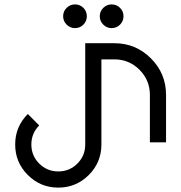

<svg xmlns="http://www.w3.org/2000/svg" viewBox="-20 -645 821 870"><path d="M366.2 -449.2H498Q595.2 -449.2 663.8 -380.6Q732.4 -312 732.4 -214.8V0H659.2V-214.8Q659.2 -281.7 612.1 -328.9Q564.9 -376 498 -376H439.5V9.8Q439.5 90.8 382.3 147.9Q325.2 205.1 244.1 205.1Q163.1 205.1 106 147.9Q48.8 90.8 48.8 9.8Q48.8 -71.3 106 -128.4L157.7 -76.7Q122.1 -41 122.1 9.8Q122.1 60.5 157.7 96.2Q193.4 131.8 244.1 131.8Q294.9 131.8 330.6 96.2Q366.2 60.5 366.2 9.8ZM319.8 -517.6Q297.9 -517.6 282 -533.4Q266.1 -549.3 266.1 -571.3Q266.1 -593.8 282 -609.4Q297.9 -625 319.8 -625Q342.3 -625 357.9 -609.4Q373.5 -593.8 373.5 -571.3Q373.5 -549.3 357.9 -533.4Q342.3 -517.6 319.8 -517.6ZM485.8 -517.6Q463.9 -517.6 448 -533.4Q432.1 -549.3 432.1 -571.3Q432.1 -593.8 448 -609.4Q463.9 -625 485.8 -625Q508.3 -625 523.9 -609.4Q539.6 -593.8 539.6 -571.3Q539.6 -549.3 523.9 -533.4Q508.3 -517.6 485.8 -517.6Z"/></svg>

Font: Catrinity
Style: Regular
Weight: 400
Designer: Alexander Lange
Foundry: High-Logic / Made with FontCreator
Version: Version 2.090;May 20, 2024;FontCreator 15.0.0.2974 64-bit